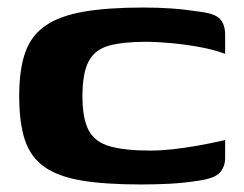

<svg xmlns="http://www.w3.org/2000/svg" viewBox="-20 -485 647 510"><path d="M31 -230Q31 -300 47 -345.5Q63 -391 101 -417Q139 -443 202.5 -454Q266 -465 360 -465Q400 -465 435.5 -462.5Q471 -460 510 -454Q552 -449 565 -434Q578 -419 578 -393V-342Q549 -353 510.5 -360Q472 -367 434 -370.5Q396 -374 367 -374Q308 -374 270.5 -364Q233 -354 216 -323Q199 -292 199 -229Q199 -169 216 -138Q233 -107 273 -96Q313 -85 379 -85Q407 -85 438.5 -88.5Q470 -92 504.5 -98Q539 -104 578 -113V-66Q578 -42 564 -26.5Q550 -11 507 -5Q469 1 431.5 3Q394 5 354 5Q259 5 196.5 -5.5Q134 -16 97.5 -42Q61 -68 46 -113.5Q31 -159 31 -230Z"/></svg>

Font: r_Genos
Style: Bold
Weight: 700
Designer: Robert E. Leuschke
Foundry: Robert E. Leuschke
Version: Version 2.000;June 29, 2024;FontCreator 14.0.0.2814 32-bit